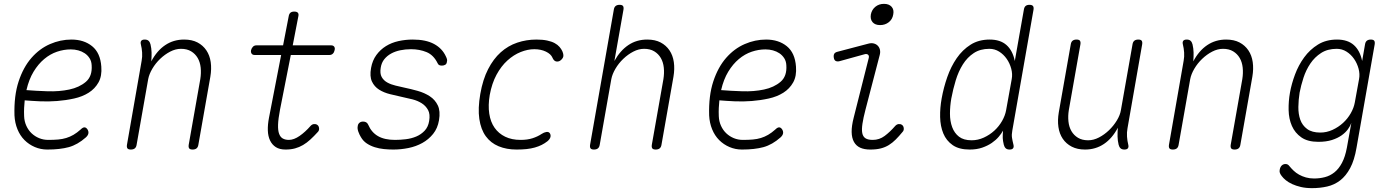

<svg xmlns="http://www.w3.org/2000/svg" viewBox="-20 -765 7240 995"><path d="M433 -95Q440 -84 438 -73.5Q436 -63 425 -53Q382 -15 336.5 -2.5Q291 10 225 10Q191 10 160.5 -3Q130 -16 107 -39Q84 -62 70.5 -95Q57 -128 55 -167Q52 -269 76.5 -343Q101 -417 143 -465Q185 -513 239 -536.5Q293 -560 350 -560Q415 -560 457.5 -525.5Q500 -491 505 -420Q509 -371 490.5 -338Q472 -305 439.5 -284.5Q407 -264 364 -254.5Q321 -245 276 -241.5Q231 -238 187 -240Q143 -242 108 -245Q106 -226 105 -206Q104 -186 105 -163Q106 -136 116.5 -113Q127 -90 144 -74Q161 -58 183 -49Q205 -40 230 -40Q259 -40 281.5 -42Q304 -44 323.5 -50Q343 -56 361 -66.5Q379 -77 398 -94Q409 -105 417.5 -105Q426 -105 433 -95ZM117 -298Q166 -294 226.5 -292Q287 -290 339 -301Q391 -312 425 -341Q459 -370 455 -427Q454 -448 444 -463.5Q434 -479 419 -489Q404 -499 385.5 -504Q367 -509 347 -509Q311 -509 275.5 -497Q240 -485 209 -459Q178 -433 154 -393.5Q130 -354 117 -298Z M730 -560Q743 -560 750 -553.5Q757 -547 760 -535Q765 -514 765.5 -493Q766 -472 764 -447Q793 -502 836 -531Q879 -560 934 -560Q975 -560 1003.5 -545Q1032 -530 1049.5 -504Q1067 -478 1072 -443Q1077 -408 1070 -367L1008 -15Q1006 -2 998.5 4Q991 10 978 10Q965 10 960.5 4Q956 -2 958 -15L1018 -355Q1023 -386 1020 -414.5Q1017 -443 1004.5 -464.5Q992 -486 970.5 -499Q949 -512 918 -512Q890 -512 862 -497.5Q834 -483 810 -460Q786 -437 769.5 -409Q753 -381 748 -355L688 -15Q686 -2 678.5 4Q671 10 658 10Q645 10 640.5 4Q636 -2 638 -15L714 -450Q718 -471 716.5 -493Q715 -515 710 -535Q707 -547 712 -553.5Q717 -560 730 -560Z M1696 -530Q1707 -530 1712 -523Q1717 -516 1714 -505Q1712 -494 1705 -487Q1698 -480 1687 -480H1487L1431 -196Q1422 -149 1421 -119Q1420 -89 1426.5 -71.5Q1433 -54 1446 -47Q1459 -40 1477 -40Q1503 -40 1532.5 -60.5Q1562 -81 1589 -112Q1597 -121 1607 -122Q1617 -123 1624 -118Q1632 -113 1633.5 -101Q1635 -89 1627 -81Q1607 -59 1588.5 -42Q1570 -25 1550.5 -13.5Q1531 -2 1509 4Q1487 10 1460 10Q1429 10 1409.5 -2.5Q1390 -15 1379.5 -37Q1369 -59 1368 -89Q1367 -119 1374 -155L1437 -480H1300Q1289 -480 1284 -487Q1279 -494 1281 -505Q1284 -516 1291 -523Q1298 -530 1309 -530H1447L1476 -680Q1478 -693 1485 -699Q1492 -705 1505 -705Q1518 -705 1523.5 -699Q1529 -693 1526 -680L1497 -530Z M2018 10Q1994 10 1969.5 7.5Q1945 5 1922.5 -2Q1900 -9 1881 -21.5Q1862 -34 1850 -55Q1843 -66 1837 -82.5Q1831 -99 1834 -112Q1835 -122 1842.5 -128.5Q1850 -135 1862 -135Q1870 -135 1877 -131.5Q1884 -128 1888 -119Q1905 -79 1939 -59.5Q1973 -40 2027 -40Q2054 -40 2083 -43.5Q2112 -47 2137 -57.5Q2162 -68 2180.5 -87.5Q2199 -107 2204 -138Q2210 -173 2198.5 -194.5Q2187 -216 2166 -229.5Q2145 -243 2118 -250Q2091 -257 2066 -262Q2034 -269 2001.5 -277Q1969 -285 1944.5 -300.5Q1920 -316 1907.5 -342.5Q1895 -369 1903 -413Q1910 -452 1930.5 -480Q1951 -508 1980 -526Q2009 -544 2045 -552Q2081 -560 2119 -560Q2187 -560 2229.5 -537Q2272 -514 2291 -472Q2295 -464 2296.5 -457.5Q2298 -451 2296 -445Q2295 -434 2287.5 -429.5Q2280 -425 2270 -425Q2262 -425 2256.5 -427.5Q2251 -430 2248 -437Q2227 -480 2190.5 -495Q2154 -510 2110 -510Q2081 -510 2054.5 -504.5Q2028 -499 2007 -487.5Q1986 -476 1971.5 -458Q1957 -440 1953 -414Q1948 -384 1958 -366Q1968 -348 1987 -337.5Q2006 -327 2029.5 -321.5Q2053 -316 2075 -311Q2109 -304 2144.5 -294Q2180 -284 2207.5 -266Q2235 -248 2249 -218.5Q2263 -189 2255 -142Q2248 -100 2224.5 -71Q2201 -42 2168.5 -24Q2136 -6 2097 2Q2058 10 2018 10Z M2469 -278Q2482 -353 2509.5 -406.5Q2537 -460 2575 -494Q2613 -528 2660.5 -544Q2708 -560 2760 -560Q2792 -560 2815.5 -555Q2839 -550 2854.5 -541.5Q2870 -533 2879.5 -522Q2889 -511 2894 -500Q2904 -477 2896.5 -465Q2889 -453 2878 -448Q2867 -444 2858 -448Q2849 -452 2843 -466Q2835 -485 2809 -497.5Q2783 -510 2749 -510Q2715 -510 2678.5 -495.5Q2642 -481 2609.5 -451.5Q2577 -422 2553 -377.5Q2529 -333 2518 -273Q2509 -219 2515.5 -176Q2522 -133 2543 -103Q2564 -73 2598 -56.5Q2632 -40 2678 -40Q2713 -40 2739.5 -48.5Q2766 -57 2787 -71Q2799 -79 2811 -81Q2823 -83 2829 -75Q2832 -71 2833 -65.5Q2834 -60 2832.5 -54.5Q2831 -49 2827 -43.5Q2823 -38 2817 -33Q2803 -22 2787 -14Q2771 -6 2751.5 -0.5Q2732 5 2709 7.5Q2686 10 2657 10Q2605 10 2564 -7Q2523 -24 2497.5 -59Q2472 -94 2464 -148.5Q2456 -203 2469 -278Z M3148 -355 3088 -15Q3086 -2 3078.5 4Q3071 10 3058 10Q3045 10 3040.5 4Q3036 -2 3038 -15L3161 -715Q3163 -728 3170.5 -734Q3178 -740 3191 -740Q3204 -740 3208.5 -734Q3213 -728 3211 -715L3164 -449Q3194 -503 3236.5 -531.5Q3279 -560 3334 -560Q3375 -560 3403.5 -545Q3432 -530 3449.5 -504Q3467 -478 3472 -443Q3477 -408 3470 -367L3408 -15Q3406 -2 3398.5 4Q3391 10 3378 10Q3365 10 3360.5 4Q3356 -2 3358 -15L3418 -355Q3423 -386 3420 -414.5Q3417 -443 3404.5 -464.5Q3392 -486 3370.5 -499Q3349 -512 3318 -512Q3290 -512 3262 -497.5Q3234 -483 3210 -460Q3186 -437 3169.5 -409Q3153 -381 3148 -355Z M4033 -95Q4040 -84 4038 -73.5Q4036 -63 4025 -53Q3982 -15 3936.5 -2.5Q3891 10 3825 10Q3791 10 3760.5 -3Q3730 -16 3707 -39Q3684 -62 3670.5 -95Q3657 -128 3655 -167Q3652 -269 3676.5 -343Q3701 -417 3743 -465Q3785 -513 3839 -536.5Q3893 -560 3950 -560Q4015 -560 4057.5 -525.5Q4100 -491 4105 -420Q4109 -371 4090.5 -338Q4072 -305 4039.5 -284.5Q4007 -264 3964 -254.5Q3921 -245 3876 -241.5Q3831 -238 3787 -240Q3743 -242 3708 -245Q3706 -226 3705 -206Q3704 -186 3705 -163Q3706 -136 3716.5 -113Q3727 -90 3744 -74Q3761 -58 3783 -49Q3805 -40 3830 -40Q3859 -40 3881.5 -42Q3904 -44 3923.5 -50Q3943 -56 3961 -66.5Q3979 -77 3998 -94Q4009 -105 4017.5 -105Q4026 -105 4033 -95ZM3717 -298Q3766 -294 3826.5 -292Q3887 -290 3939 -301Q3991 -312 4025 -341Q4059 -370 4055 -427Q4054 -448 4044 -463.5Q4034 -479 4019 -489Q4004 -499 3985.5 -504Q3967 -509 3947 -509Q3911 -509 3875.5 -497Q3840 -485 3809 -459Q3778 -433 3754 -393.5Q3730 -354 3717 -298Z M4331 -448Q4319 -445 4311 -449Q4303 -453 4301 -466Q4299 -479 4303.5 -486.5Q4308 -494 4321 -497L4477 -538Q4494 -543 4507 -540Q4520 -537 4528.5 -528.5Q4537 -520 4540 -507.5Q4543 -495 4539 -480L4465 -196Q4454 -154 4449.5 -124Q4445 -94 4448.5 -75.5Q4452 -57 4465 -48.5Q4478 -40 4503 -40Q4537 -40 4564.5 -60.5Q4592 -81 4619 -112Q4627 -121 4637 -122Q4647 -123 4654 -118Q4662 -113 4663.5 -101Q4665 -89 4657 -81Q4639 -59 4622 -42Q4605 -25 4586.5 -13.5Q4568 -2 4545 4Q4522 10 4490 10Q4459 10 4438 0.5Q4417 -9 4405.5 -29.5Q4394 -50 4393.5 -81Q4393 -112 4404 -155L4482 -464Q4485 -476 4478.5 -481.5Q4472 -487 4461 -484ZM4541 -635Q4515 -635 4502 -650Q4489 -665 4493 -690Q4498 -715 4516.5 -730Q4535 -745 4561 -745Q4587 -745 4600.5 -730Q4614 -715 4609 -690Q4605 -665 4586 -650Q4567 -635 4541 -635Z M5226 -88Q5222 -67 5224.5 -51Q5227 -35 5232 -15Q5235 -3 5230 3.5Q5225 10 5212 10Q5199 10 5192 3.5Q5185 -3 5182 -15Q5177 -36 5176.5 -49.5Q5176 -63 5178 -88Q5170 -73 5155.5 -56Q5141 -39 5120 -24.5Q5099 -10 5070.5 0Q5042 10 5005 10Q4950 10 4917 -13Q4884 -36 4868.5 -73.5Q4853 -111 4852 -158.5Q4851 -206 4860 -255Q4870 -311 4889 -365.5Q4908 -420 4938 -463.5Q4968 -507 5010 -533.5Q5052 -560 5109 -560Q5164 -560 5196 -531.5Q5228 -503 5239 -449L5286 -715Q5288 -728 5295 -734Q5302 -740 5315 -740Q5328 -740 5333 -734Q5338 -728 5336 -715ZM5015 -38Q5048 -38 5078.5 -52Q5109 -66 5133 -88Q5157 -110 5173 -138Q5189 -166 5194 -194L5223 -355Q5228 -381 5220.5 -409Q5213 -437 5197 -460Q5181 -483 5158 -497.5Q5135 -512 5107 -512Q5060 -512 5026.5 -490Q4993 -468 4970 -431.5Q4947 -395 4933 -349Q4919 -303 4910 -255Q4903 -215 4903 -176Q4903 -137 4914.5 -106Q4926 -75 4950 -56.5Q4974 -38 5015 -38Z M5807 10Q5794 10 5787 3.5Q5780 -3 5777 -15Q5772 -36 5771.5 -57Q5771 -78 5773 -103Q5744 -48 5701 -19Q5658 10 5603 10Q5563 10 5534 -5Q5505 -20 5487.5 -46Q5470 -72 5465 -107Q5460 -142 5467 -183L5529 -535Q5531 -548 5538.5 -554Q5546 -560 5559 -560Q5572 -560 5576.5 -554Q5581 -548 5579 -535L5519 -195Q5514 -164 5517 -135.5Q5520 -107 5532.5 -85.5Q5545 -64 5566.5 -51Q5588 -38 5619 -38Q5647 -38 5675 -52.5Q5703 -67 5727 -90Q5751 -113 5768 -141Q5785 -169 5789 -195L5849 -535Q5851 -548 5858.5 -554Q5866 -560 5879 -560Q5892 -560 5896.5 -554Q5901 -548 5899 -535L5823 -100Q5819 -79 5820.5 -57Q5822 -35 5827 -15Q5830 -3 5825 3.5Q5820 10 5807 10Z M6130 -560Q6143 -560 6150 -553.5Q6157 -547 6160 -535Q6165 -514 6165.5 -493Q6166 -472 6164 -447Q6193 -502 6236 -531Q6279 -560 6334 -560Q6375 -560 6403.5 -545Q6432 -530 6449.5 -504Q6467 -478 6472 -443Q6477 -408 6470 -367L6408 -15Q6406 -2 6398.5 4Q6391 10 6378 10Q6365 10 6360.5 4Q6356 -2 6358 -15L6418 -355Q6423 -386 6420 -414.5Q6417 -443 6404.5 -464.5Q6392 -486 6370.5 -499Q6349 -512 6318 -512Q6290 -512 6262 -497.5Q6234 -483 6210 -460Q6186 -437 6169.5 -409Q6153 -381 6148 -355L6088 -15Q6086 -2 6078.5 4Q6071 10 6058 10Q6045 10 6040.5 4Q6036 -2 6038 -15L6114 -450Q6118 -471 6116.5 -493Q6115 -515 6110 -535Q6107 -547 6112 -553.5Q6117 -560 6130 -560Z M6983 -128Q6978 -113 6965.5 -95.5Q6953 -78 6932.5 -63.5Q6912 -49 6882.5 -39.5Q6853 -30 6812 -30Q6757 -30 6724 -53Q6691 -76 6675 -112.5Q6659 -149 6658 -194.5Q6657 -240 6665 -285Q6673 -330 6691 -378.5Q6709 -427 6738.5 -467.5Q6768 -508 6810 -534Q6852 -560 6909 -560Q6964 -560 6996 -531.5Q7028 -503 7039 -449L7054 -535Q7056 -548 7063.5 -554Q7071 -560 7084 -560Q7097 -560 7101.5 -554Q7106 -548 7104 -535L7010 0Q6999 65 6977 106Q6955 147 6925 170Q6895 193 6858 201.5Q6821 210 6779 210Q6747 210 6721.5 204Q6696 198 6676.5 189Q6657 180 6643.5 169Q6630 158 6622 147Q6615 138 6612.5 130.5Q6610 123 6612 114Q6613 108 6615.5 102.5Q6618 97 6622 93Q6626 89 6631 87Q6636 85 6642 85Q6647 85 6652 87Q6657 89 6663 97Q6672 108 6684 119.5Q6696 131 6712 140Q6728 149 6747.5 154.5Q6767 160 6790 160Q6819 160 6846 153Q6873 146 6895.5 128Q6918 110 6934.5 79Q6951 48 6960 0ZM6822 -78Q6855 -78 6885.5 -92Q6916 -106 6940 -128Q6964 -150 6980 -178Q6996 -206 7001 -234L7023 -355Q7028 -381 7020.5 -409Q7013 -437 6997 -460Q6981 -483 6958 -497.5Q6935 -512 6907 -512Q6860 -512 6826.5 -490.5Q6793 -469 6770.5 -435.5Q6748 -402 6735 -362Q6722 -322 6715 -285Q6709 -248 6708.5 -211Q6708 -174 6718.5 -144.5Q6729 -115 6754 -96.5Q6779 -78 6822 -78Z"/></svg>

Font: Maple Mono Thin
Style: Italic
Weight: 250
Italic angle: -10°
Monospace: yes
Designer: subframe7536
Version: Version 7.000